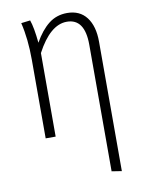

<svg xmlns="http://www.w3.org/2000/svg" viewBox="-83 -591 647 853"><g transform="rotate(-10 240.0 -165.0)"><path d="M397 -382V202L352 195V-376Q352 -494 271 -494Q196 -494 134 -377V0H89V-355Q89 -449 71 -523L112 -528Q124 -495 131 -424Q160 -476 195.5 -504Q231 -532 279 -532Q336 -532 366.5 -492Q397 -452 397 -382Z"/></g></svg>

Font: Fira Sans Extra Condensed ExtraLight
Style: Regular
Weight: 275
Width: 1
Designer: Carrois Corporate & Edenspiekermann AG
Foundry: Carrois Corporate GbR & Edenspiekermann AG
Version: Version 4.203